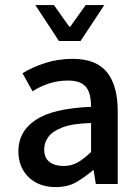

<svg xmlns="http://www.w3.org/2000/svg" viewBox="-20 -738 561 770"><path d="M203.1 12.2Q135.7 12.2 94.7 -27.6Q53.7 -67.4 53.7 -131.8Q53.7 -210.4 122.6 -256.8Q191.4 -303.2 345.2 -309.6Q345.2 -345.2 336.7 -368.4Q328.1 -391.6 308.1 -403.3Q288.1 -415 252.4 -415Q213.9 -415 178 -403.6Q142.1 -392.1 110.4 -372.1L70.3 -444.3Q109.4 -468.8 161.4 -485.4Q213.4 -502 272 -502Q365.2 -502 408.7 -448.7Q452.1 -395.5 452.1 -292.5V0H364.3L355.5 -55.2H353Q319.3 -26.9 285.6 -7.3Q252 12.2 203.1 12.2ZM234.9 -72.3Q266.6 -72.3 292 -86.9Q317.4 -101.6 345.2 -128.4V-244.6Q272 -242.7 231.2 -227.3Q190.4 -211.9 173.8 -188.7Q157.2 -165.5 157.2 -139.2Q157.2 -104.5 178.7 -88.4Q200.2 -72.3 234.9 -72.3ZM216.3 -573.7 121.6 -717.8H196.3L257.8 -630.9H261.7L323.7 -717.8H398.4L303.2 -573.7Z"/></svg>

Font: Varta Light
Style: Bold
Weight: 700
Version: Version 1.004